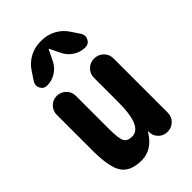

<svg xmlns="http://www.w3.org/2000/svg" viewBox="-230 -861 961 961"><g transform="rotate(-45 250.0 -380.5)"><path d="M376 -519.5Q405.3 -519.5 425.3 -500Q445.3 -480.5 445.3 -452.1V-66.4Q445.3 -39.1 425.8 -19.5Q406.2 0 378.9 0H375Q348.6 0 330.1 -18.6Q311.5 -37.1 310.5 -61.5V-69.3Q310.5 -70.3 309.6 -70.3Q307.6 -70.3 307.6 -69.3Q259.8 9.8 184.6 9.8Q107.4 9.8 76.2 -34.7Q44.9 -79.1 44.9 -200.2V-452.1Q44.9 -480.5 64.5 -500Q84 -519.5 111.8 -519.5Q139.6 -519.5 159.7 -500Q179.7 -480.5 179.7 -452.1V-219.7Q179.7 -149.4 190.9 -128.9Q202.1 -108.4 235.4 -108.4Q308.6 -108.4 307.6 -283.2V-452.1Q307.6 -480.5 327.6 -500Q347.7 -519.5 376 -519.5ZM386.7 -699.2 418 -652.3Q430.7 -632.8 419.9 -611.3Q409.2 -589.8 384.8 -589.8Q350.6 -589.8 321.8 -608.4Q293 -627 278.3 -658.2L251 -713.9Q251 -714.8 250 -714.8Q249 -714.8 249 -713.9L221.7 -658.2Q207 -627 178.2 -608.4Q149.4 -589.8 115.2 -589.8Q90.8 -589.8 80.1 -610.8Q69.3 -631.8 82 -652.3L113.3 -699.2Q135.7 -732.4 170.4 -751Q205.1 -769.5 245.1 -769.5H254.9Q294.9 -769.5 329.6 -751Q364.3 -732.4 386.7 -699.2Z"/></g></svg>

Font: Rounded-X Mgen+ 1m bold
Style: Bold
Weight: 700
Designer: [Source Han Sans]
Ryoko NISHIZUKA  (kana & ideographs); Paul D. Hunt (Latin, Greek & Cyrillic); Wenlong ZHANG  (bopomofo
Version: Version 1.059.20150602